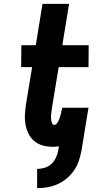

<svg xmlns="http://www.w3.org/2000/svg" viewBox="-20 -755 540 998"><path d="M173 223V123Q191 123 210.5 117.5Q230 112 245 99Q260 86 269 68Q278 50 282 31L286 5Q278 7 269.5 7.5Q261 8 253 8Q226 8 201.5 1Q177 -6 158 -22Q139 -38 128 -60.5Q117 -83 112.5 -108Q108 -133 109.5 -159.5Q111 -186 115 -213L147 -406H90L91 -520H166L201 -735H339L304 -520H441L440 -406H285L250 -194Q249 -186 248 -178Q247 -170 246 -161.5Q245 -153 245 -145Q245 -137 246.5 -129Q248 -121 251 -113.5Q254 -106 262 -106Q270 -106 276 -114Q282 -122 285 -129.5Q288 -137 291 -145Q294 -153 296 -161Q298 -169 299.5 -177Q301 -185 303 -193V-195H440L403 31Q398 57 389 83Q380 109 364 132Q348 155 325.5 173.5Q303 192 277.5 203Q252 214 225.5 218.5Q199 223 173 223Z"/></svg>

Font: Iosevka Term Curly Hv Obl
Style: Regular
Weight: 900
Italic angle: -9°
Designer: Belleve Invis
Foundry: Belleve Invis
Version: Version 32.3.0